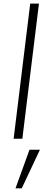

<svg xmlns="http://www.w3.org/2000/svg" viewBox="-20 -760 289 1052"><path d="M64.9 272 141.6 60.5H198.7L99.1 272ZM54.7 0 145.5 -740.2H193.4L102.5 0Z"/></svg>

Font: Muli
Style: ExtraLightItalic
Weight: 200
Italic angle: -7°
Designer: Vernon Adams
Foundry: newtypography
Version: Version 2.0; ttfautohint (v1.00rc1.2-2d82) -l 8 -r 50 -G 200